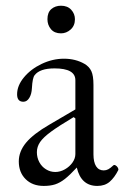

<svg xmlns="http://www.w3.org/2000/svg" viewBox="-20 -626 426 658"><path d="M44.4 -72.8Q44.4 -106.9 69.3 -137Q94.2 -167 149.9 -199.2L238.3 -251V-351.1Q238.3 -391.6 167 -391.6Q116.2 -391.6 98.6 -368.2Q91.3 -359.4 89.4 -324.2Q88.4 -303.2 80.3 -290.3Q72.3 -277.3 60.1 -277.3Q38.6 -277.3 38.6 -302.7Q38.6 -332.5 62 -360.8Q85.4 -389.2 122.8 -407Q160.2 -424.8 199.2 -424.8Q238.8 -424.8 269.5 -407.2Q285.6 -397.9 293 -382.3Q300.3 -366.7 300.3 -335V-97.2Q300.3 -70.3 309.3 -56.2Q318.4 -42 335.4 -42Q343.8 -42 351.1 -45.9Q358.4 -49.8 368.2 -59.1Q371.1 -62 376 -59.3Q380.9 -56.6 383.8 -51.5Q386.7 -46.4 385.3 -43Q372.6 -17.6 356 -3.2Q339.4 11.2 313.5 11.2Q257.8 11.2 243.2 -51.8Q219.2 -25.9 202.4 -12.7Q185.5 0.5 168.9 5.9Q152.3 11.2 129.9 11.2Q91.3 11.2 67.9 -12Q44.4 -35.2 44.4 -72.8ZM169.4 -36.6Q186.5 -36.6 202.4 -45.7Q218.3 -54.7 228.3 -68.8Q238.3 -83 238.3 -98.1V-220.2L232.4 -224.6Q181.6 -194.3 155 -174.8Q128.4 -155.3 117.4 -139.2Q106.4 -123 106.4 -104.5Q106.4 -85.9 114.7 -70.3Q123 -54.7 137.7 -45.7Q152.3 -36.6 169.4 -36.6ZM142.6 -560.1Q142.6 -583.5 156 -595Q169.4 -606.4 189 -606.4Q211.4 -606.4 224.1 -592.5Q236.8 -578.6 236.8 -560.1Q236.8 -538.1 222.2 -524.9Q207.5 -511.7 189 -511.7Q166.5 -511.7 154.5 -526.1Q142.6 -540.5 142.6 -560.1Z"/></svg>

Font: JuniusX Light
Style: Regular
Weight: 300
Designer: Peter S. Baker
Foundry: Briery Creek Software
Version: Version 1.008